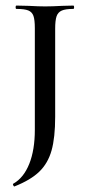

<svg xmlns="http://www.w3.org/2000/svg" viewBox="-20 -488 309 689"><path d="M105 -387Q105 -417 100 -431Q95 -445 81.5 -450.5Q68 -456 39 -456Q36 -456 36 -462Q36 -468 39 -468L83 -467Q119 -465 142 -465Q167 -465 203 -467L243 -468Q246 -468 246 -462Q246 -456 243 -456Q215 -456 201.5 -450Q188 -444 183 -429.5Q178 -415 178 -385V-69Q178 6 165 52Q152 98 121 128Q90 158 32 181Q30 182 27.5 177Q25 172 28 171Q65 150 85 100Q105 50 105 -22Z"/></svg>

Font: Cormorant SC Medium
Style: Regular
Weight: 500
Designer: Christian Thalmann (Catharsis Fonts)
Version: Version 3.000